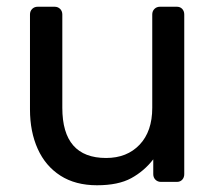

<svg xmlns="http://www.w3.org/2000/svg" viewBox="-20 -540 642 570"><path d="M268 10Q204 10 159.5 -18.5Q115 -47 92 -98Q69 -149 69 -215V-497Q69 -507 75.5 -513.5Q82 -520 92 -520H142Q152 -520 158.5 -513.5Q165 -507 165 -497V-220Q165 -71 295 -71Q357 -71 394.5 -110.5Q432 -150 432 -220V-497Q432 -507 438.5 -513.5Q445 -520 455 -520H505Q515 -520 521 -513.5Q527 -507 527 -497V-23Q527 -13 521 -6.5Q515 0 505 0H458Q448 0 441.5 -6.5Q435 -13 435 -23V-67Q408 -32 369.5 -11Q331 10 268 10Z"/></svg>

Font: DVN-Rubik
Style: Regular
Weight: 400
Designer: Hubert and Fischer
Foundry: Hubert & Fischer
Version: Version 2.102